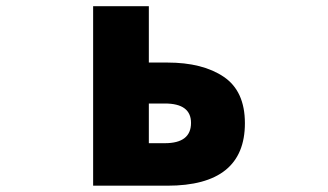

<svg xmlns="http://www.w3.org/2000/svg" viewBox="-20 -589 1040 609"><path d="M275.4 0V-569.3H452.1V-390.6H510.7Q623 -390.6 689.9 -345.2Q756.8 -299.8 756.8 -198.2Q756.8 0 510.7 0ZM452.1 -134.8H502.9Q585.9 -134.8 585.9 -199.2Q585.9 -260.7 502.9 -260.7H452.1Z"/></svg>

Font: GenEi Gothic M Heavy
Style: Regular
Weight: 800
Designer: o_tamon (Modified); [Source Han Sans]
Ryoko NISHIZUKA  (kana & ideographs); Paul D. Hunt (Latin, Greek & Cyrillic); Wenl
Version: Version 1.1a;Original Version 1.004